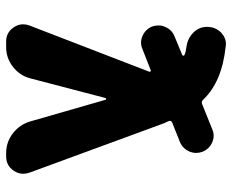

<svg xmlns="http://www.w3.org/2000/svg" viewBox="-88 -724 791 656"><g transform="rotate(90 308.0 -395.5)"><path d="M167 -622.1Q169.9 -623 169.9 -626Q169.9 -628.9 167 -629.9Q156.2 -634.8 138.7 -636.7Q110.4 -640.6 90.8 -660.2Q71.3 -679.7 71.3 -707Q71.3 -735.4 90.8 -754.9Q108.4 -771.5 130.9 -771.5Q134.8 -771.5 138.7 -770.5Q259.8 -757.8 320.3 -693.4Q327.1 -686.5 335.9 -690.4L420.9 -724.6Q431.6 -729.5 443.4 -729.5Q454.1 -729.5 465.8 -724.6Q488.3 -714.8 498 -691.4Q502 -680.7 502 -669.9Q502 -658.2 497.1 -646.5Q487.3 -624 464.8 -614.3L398.4 -587.9Q389.6 -584 393.6 -575.2Q400.4 -561.5 404.3 -549.8L569.3 -100.6Q573.2 -88.9 573.2 -79.1Q573.2 -61.5 562.5 -45.9Q544.9 -20.5 513.7 -20.5H502.9Q464.8 -20.5 435.1 -43.5Q405.3 -66.4 394.5 -102.5L320.3 -360.4Q319.3 -362.3 317.4 -362.3Q315.4 -362.3 314.5 -360.4L247.1 -102.5Q237.3 -66.4 207.5 -43.5Q177.7 -20.5 140.6 -20.5H121.1Q90.8 -20.5 73.2 -45.9Q62.5 -61.5 62.5 -78.1Q62.5 -88.9 66.4 -99.6L224.6 -509.8Q225.6 -511.7 223.6 -513.7Q221.7 -515.6 219.7 -514.6L147.5 -486.3Q136.7 -481.4 125 -481.4Q114.3 -481.4 102.5 -486.3Q80.1 -496.1 70.3 -518.6Q66.4 -529.3 66.4 -541Q66.4 -552.7 71.3 -563.5Q81.1 -586.9 103.5 -595.7Z"/></g></svg>

Font: Gen Jyuu GothicX Heavy
Style: Bold
Weight: 900
Designer: [Source Han Sans]
Ryoko NISHIZUKA  (kana & ideographs); Paul D. Hunt (Latin, Greek & Cyrillic); Wenlong ZHANG  (bopomofo
Version: Version 1.002.20150607